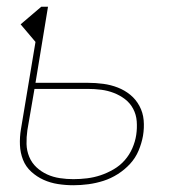

<svg xmlns="http://www.w3.org/2000/svg" viewBox="-20 -540 540 568"><path d="M197 8Q174 8 151.5 4.5Q129 1 109 -8Q89 -17 72.5 -32Q56 -47 48 -67.5Q40 -88 39 -111Q38 -134 42 -158L85 -416L41 -468L102 -520H122L85 -295H240Q263 -295 285.5 -292Q308 -289 328.5 -281Q349 -273 365.5 -259.5Q382 -246 392.5 -226.5Q403 -207 405 -184.5Q407 -162 403 -138Q399 -116 390 -94.5Q381 -73 365 -55.5Q349 -38 328.5 -25Q308 -12 286 -5Q264 2 241.5 5Q219 8 197 8ZM197 -10Q217 -10 237.5 -12.5Q258 -15 277.5 -21.5Q297 -28 316 -39Q335 -50 349 -66Q363 -82 371.5 -101.5Q380 -121 383 -141Q386 -161 384.5 -181Q383 -201 374 -218Q365 -235 350 -246.5Q335 -258 317 -265Q299 -272 279.5 -274.5Q260 -277 239 -277H82L61 -155Q58 -134 58.5 -114Q59 -94 66.5 -76Q74 -58 88 -45Q102 -32 119.5 -24Q137 -16 157 -13Q177 -10 197 -10Z"/></svg>

Font: Iosevka SS18 Thin
Style: Italic
Weight: 100
Italic angle: -9°
Monospace: yes
Designer: Belleve Invis
Foundry: Belleve Invis
Version: Version 25.1.1; ttfautohint (v1.8.4)